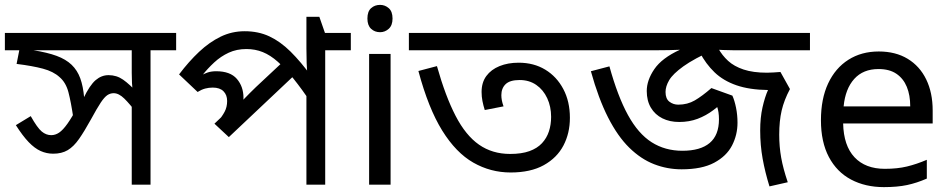

<svg xmlns="http://www.w3.org/2000/svg" viewBox="-30 -757 3894 787"><path d="M692 -622V-551H587V0H510V-353L533 -290Q502 -331 479.5 -353Q457 -375 436 -375Q422 -375 410 -367Q398 -359 383 -336.5Q368 -314 343 -268Q316 -219 294 -187.5Q272 -156 247.5 -141.5Q223 -127 188 -127Q161 -127 136.5 -138Q112 -149 87.5 -174.5Q63 -200 35 -244L96 -281Q123 -233 141 -218Q159 -203 180 -203Q197 -203 212.5 -213.5Q228 -224 246.5 -250Q265 -276 289 -321L312 -354Q338 -408 362 -428.5Q386 -449 415 -449Q448 -449 474.5 -430.5Q501 -412 536 -374L516 -373Q512 -396 511 -416.5Q510 -437 510 -458V-551H-10V-622ZM271 -271Q261 -339 250.5 -379Q240 -419 214 -441Q189 -464 146 -475.5Q103 -487 38 -495L53 -571L107 -551Q164 -542 202 -528Q240 -514 263.5 -491.5Q287 -469 299 -436Q311 -403 315 -356Z M1408 -622V-551H1303V0H1226V-396L1248 -332Q1207 -392 1173 -434.5Q1139 -477 1108.5 -504Q1078 -531 1047 -543.5Q1016 -556 980 -556Q940 -556 907.5 -541Q875 -526 848 -501Q821 -476 798 -447L790 -445Q806 -455 821.5 -460Q837 -465 856 -465Q914 -465 941 -433.5Q968 -402 968 -356Q968 -345 967 -335Q966 -325 964 -320L947 -326Q959 -339 970 -351Q981 -363 993.5 -375Q1006 -387 1019 -400L1143 -516L1192 -463L908 -195L849 -250L931 -328L895 -285L865 -262Q880 -279 890.5 -298.5Q901 -318 901 -343Q901 -368 886 -383Q871 -398 842 -398Q826 -398 811 -394Q796 -390 780 -380L704 -452Q744 -505 786 -544.5Q828 -584 874 -606.5Q920 -629 973 -629Q1029 -629 1074 -608Q1119 -587 1161 -545.5Q1203 -504 1249 -441L1231 -446Q1228 -470 1227 -498Q1226 -526 1226 -558V-688H1279L1302 -622Z M1571 -536V0H1483V-536ZM1528 -737Q1548 -737 1563.5 -723.5Q1579 -710 1579 -681Q1579 -653 1563.5 -639Q1548 -625 1528 -625Q1506 -625 1491 -639Q1476 -653 1476 -681Q1476 -710 1491 -723.5Q1506 -737 1528 -737Z M2063 -50Q1981 -50 1910 -90.5Q1839 -131 1782.5 -222Q1726 -313 1685 -466L1761 -486Q1796 -362 1837.5 -282Q1879 -202 1933.5 -164Q1988 -126 2061 -126Q2108 -126 2140 -137.5Q2172 -149 2191.5 -170Q2211 -191 2220 -218.5Q2229 -246 2229 -278Q2229 -320 2213 -354.5Q2197 -389 2168 -409Q2139 -429 2100 -429Q2060 -429 2042.5 -412Q2025 -395 2025 -367Q2025 -357 2027 -346Q2029 -335 2034 -321L1957 -306Q1951 -325 1947.5 -343Q1944 -361 1944 -380Q1944 -419 1963.5 -445.5Q1983 -472 2017.5 -486Q2052 -500 2096 -500Q2158 -500 2205 -471.5Q2252 -443 2279 -392Q2306 -341 2306 -274Q2306 -211 2279.5 -160.5Q2253 -110 2199 -80Q2145 -50 2063 -50ZM2373 -622V-551H1646V-622Z M2764 -63Q2705 -63 2651 -84Q2597 -105 2549.5 -151.5Q2502 -198 2462.5 -275.5Q2423 -353 2392 -465L2468 -485Q2502 -362 2544 -285.5Q2586 -209 2641 -174Q2696 -139 2767 -139Q2841 -139 2879 -171Q2917 -203 2917 -268Q2917 -299 2909 -321Q2901 -343 2893 -358H2953Q2925 -329 2894.5 -306Q2864 -283 2829.5 -270Q2795 -257 2754 -257Q2715 -257 2685 -272Q2655 -287 2638 -315.5Q2621 -344 2621 -384Q2621 -428 2652 -473.5Q2683 -519 2757 -553Q2737 -552 2711.5 -551.5Q2686 -551 2661 -551H2353V-622H3290V-551H2977Q2953 -551 2934 -552Q2915 -553 2898 -554Q2814 -516 2771 -485Q2728 -454 2713 -428.5Q2698 -403 2698 -380Q2698 -352 2714 -340Q2730 -328 2750 -328Q2788 -328 2818 -345.5Q2848 -363 2886 -396L2972 -365Q2981 -345 2987 -315.5Q2993 -286 2993 -254Q2993 -204 2970.5 -160.5Q2948 -117 2897.5 -90Q2847 -63 2764 -63ZM3164 -205Q3164 -156 3172 -111Q3180 -66 3199 -10L3124 7Q3106 -51 3096 -106.5Q3086 -162 3086 -222Q3086 -275 3095.5 -317Q3105 -359 3118 -388Q3042 -389 2988.5 -407.5Q2935 -426 2899 -460.5Q2863 -495 2838 -543L2914 -559Q2930 -530 2954.5 -507.5Q2979 -485 3018 -472Q3057 -459 3114 -459Q3128 -459 3141 -460Q3154 -461 3169 -462L3208 -392Q3184 -347 3174 -304Q3164 -261 3164 -205Z M3572 -546Q3641 -546 3690.5 -516Q3740 -486 3766.5 -431.5Q3793 -377 3793 -304V-251H3426Q3428 -160 3472.5 -112.5Q3517 -65 3597 -65Q3648 -65 3687.5 -74.5Q3727 -84 3769 -102V-25Q3728 -7 3688 1.5Q3648 10 3593 10Q3517 10 3458.5 -21Q3400 -52 3367.5 -113.5Q3335 -175 3335 -264Q3335 -352 3364.5 -415Q3394 -478 3447.5 -512Q3501 -546 3572 -546ZM3571 -474Q3508 -474 3471.5 -433.5Q3435 -393 3428 -321H3701Q3701 -367 3687 -401Q3673 -435 3644.5 -454.5Q3616 -474 3571 -474Z"/></svg>

Font: lbangla05
Style: Book
Weight: 400
Designer: Jelle Bosma - Monotype Design Team
Foundry: Monotype Imaging Inc.
Version: Version 2.003